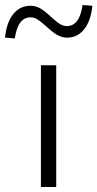

<svg xmlns="http://www.w3.org/2000/svg" viewBox="-83 -745 388 765"><path d="M80 0V-485H141V0ZM-24 -592 -63 -595Q-57 -655 -30.5 -688.5Q-4 -722 39 -722Q60 -722 78.5 -711Q97 -700 121 -677Q143 -657 156.5 -649Q170 -641 183 -641Q234 -641 246 -725L285 -722Q279 -662 252.5 -628.5Q226 -595 184 -595Q164 -595 145.5 -605.5Q127 -616 101 -640Q80 -659 66.5 -667.5Q53 -676 39 -676Q-12 -676 -24 -592Z"/></svg>

Font: Nunito Sans Light
Style: Regular
Weight: 300
Designer: Vernon Adams
Foundry: Vernon Adams
Version: Version 3.101; ttfautohint (v1.8.4.7-5d5b);gftools[0.9.27]